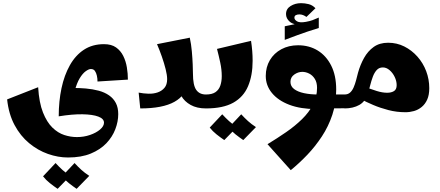

<svg xmlns="http://www.w3.org/2000/svg" viewBox="-20 -685 2777 1213"><path d="M410 310Q347 310 283 287.5Q219 265 164 219.5Q109 174 72 105Q35 36 25 -57L221 -134Q227 -36 251.5 25.5Q276 87 311 121Q346 155 386 168Q426 181 466 181Q510 181 549 167.5Q588 154 612.5 133Q637 112 637 90Q637 65 601 51.5Q565 38 501 37Q437 36 351 50L430 -129Q478 -130 522 -126Q566 -122 603.5 -112Q641 -102 669 -82.5Q697 -63 712 -34Q727 -5 727 36Q727 83 708.5 131.5Q690 180 652 220Q614 260 554 285Q494 310 410 310ZM351 50Q351 -45 368.5 -127.5Q386 -210 421.5 -273Q457 -336 510.5 -371Q564 -406 637 -406Q684 -406 713 -385.5Q742 -365 758.5 -332Q775 -299 781.5 -259.5Q788 -220 788 -182L596 -170Q596 -189 592 -207Q588 -225 579.5 -237Q571 -249 554 -249Q541 -249 521.5 -235Q502 -221 483.5 -190.5Q465 -160 452.5 -111.5Q440 -63 440 4ZM344 508Q319 491 294.5 471.5Q270 452 252 429L331 345Q352 368 374 388Q396 408 424 426ZM464 508Q439 491 414.5 471.5Q390 452 372 429L451 345Q472 368 494 388Q516 408 544 426Z M866 0 856 -100Q886 -94 917.5 -93Q949 -92 975.5 -101Q1002 -110 1019 -130Q1036 -150 1036 -185Q1036 -210 1026.5 -248Q1017 -286 1002.5 -327.5Q988 -369 972 -406L1179 -447Q1188 -406 1192 -360.5Q1196 -315 1197.5 -277Q1199 -239 1199 -220Q1199 -147 1219.5 -117.5Q1240 -88 1281 -88L1301 -44L1281 0Q1224 0 1184.5 -22Q1145 -44 1125 -79.5Q1105 -115 1105 -156L1157 -154Q1157 -84 1082.5 -42Q1008 0 866 0Z M1281 0V-88Q1320 -88 1341.5 -103Q1363 -118 1372 -144.5Q1381 -171 1381 -204Q1381 -245 1371.5 -289.5Q1362 -334 1351 -376L1566 -427Q1571 -394 1573.5 -363Q1576 -332 1576 -301Q1576 -208 1547 -140Q1518 -72 1453.5 -36Q1389 0 1281 0ZM1397 200Q1372 183 1347.5 163.5Q1323 144 1305 121L1384 37Q1405 60 1427 80Q1449 100 1477 118ZM1517 200Q1492 183 1467.5 163.5Q1443 144 1425 121L1504 37Q1525 60 1547 80Q1569 100 1597 118Z M2050 0V-88Q2076 -88 2102.5 -88Q2129 -88 2156 -88L2176 -45L2156 -1Q2129 -1 2102.5 -0.5Q2076 0 2050 0ZM1817 390 1670 226Q1731 189 1787.5 150Q1844 111 1888 68Q1932 25 1957.5 -24Q1983 -73 1983 -130Q1983 -164 1969 -186.5Q1955 -209 1933.5 -220Q1912 -231 1890 -231Q1863 -231 1839 -214Q1815 -197 1815 -168Q1815 -140 1838 -122.5Q1861 -105 1900.5 -96.5Q1940 -88 1989 -88L1977 4Q1879 4 1808 -23Q1737 -50 1698 -97.5Q1659 -145 1659 -205Q1659 -261 1685 -305Q1711 -349 1757.5 -374Q1804 -399 1863 -399Q1933 -399 1987 -366Q2041 -333 2072.5 -270.5Q2104 -208 2104 -119Q2104 -33 2079.5 40.5Q2055 114 2013.5 177Q1972 240 1921.5 293Q1871 346 1817 390ZM1901 -521 1883 -527Q1835 -527 1811 -547.5Q1787 -568 1787 -596Q1787 -629 1816 -647Q1845 -665 1882 -665Q1905 -665 1929.5 -659Q1954 -653 1973 -633L1916 -578Q1905 -586 1894 -590Q1883 -594 1871 -594Q1859 -594 1849.5 -589.5Q1840 -585 1840 -573Q1840 -560 1857 -550Q1874 -540 1913 -547Q1939 -552 1954 -557.5Q1969 -563 1994 -574V-523ZM1779 -433V-519Q1822 -528 1856 -535Q1890 -542 1923 -548Q1956 -554 1994 -560V-508Q1954 -496 1923 -485.5Q1892 -475 1859 -463Q1826 -451 1779 -433Z M2542 24Q2486 24 2434 10.5Q2382 -3 2337.5 -22Q2293 -41 2259 -59L2298 -131Q2325 -121 2360.5 -110Q2396 -99 2426 -99Q2452 -99 2469 -109.5Q2486 -120 2486 -147Q2486 -173 2473.5 -199Q2461 -225 2441 -242Q2421 -259 2399 -259Q2375 -259 2360 -242.5Q2345 -226 2335.5 -200.5Q2326 -175 2319 -147Q2312 -119 2304 -95Q2289 -44 2250 -22Q2211 0 2156 0V-88Q2178 -88 2191.5 -100Q2205 -112 2214 -132.5Q2223 -153 2229.5 -177.5Q2236 -202 2242 -226Q2256 -276 2280 -319Q2304 -362 2341 -388.5Q2378 -415 2432 -415Q2487 -415 2534 -391.5Q2581 -368 2617 -327.5Q2653 -287 2672.5 -235.5Q2692 -184 2692 -128Q2692 -85 2679 -56Q2666 -27 2644 -9Q2622 9 2595.5 16.5Q2569 24 2542 24Z"/></svg>

Font: Marhey Light SemiBold
Style: Regular
Weight: 600
Version: Version 1.000